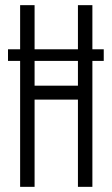

<svg xmlns="http://www.w3.org/2000/svg" viewBox="-20 -724 434 744"><path d="M11 -488V-533H382V-488ZM282 0V-704H338V0ZM58 0V-704H114V0ZM114 -338V-392H282V-338Z"/></svg>

Font: Foldit Thin Light
Style: Regular
Weight: 300
Version: Version 1.003